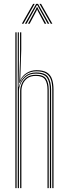

<svg xmlns="http://www.w3.org/2000/svg" viewBox="-20 -966 351 986"><path d="M248.5 0V-505.2Q248.5 -535.8 241.4 -556.8Q234.2 -577.8 216.4 -588.8Q198.5 -599.8 166.2 -599.8Q136.8 -599.8 114 -584Q91.2 -568.2 81 -539.8H78.8L83 -665V-800H89.2V-711.5L84 -555.2H85.2Q95.2 -578 117.8 -591.8Q140.2 -605.5 167.2 -605.5Q201.5 -605.5 220.4 -594Q239.2 -582.5 247 -560.1Q254.8 -537.8 254.8 -505.8V0ZM59 0V-800H65.2V0ZM83.5 0V-499Q83.5 -517.5 91.5 -536.6Q99.5 -555.8 117.2 -568.9Q135 -582 164 -582Q202.8 -582 216.5 -561.9Q230.2 -541.8 230.2 -504.2V0H224V-504Q224 -538.2 211.8 -557.2Q199.5 -576.2 163.8 -576.2Q137.2 -576.2 121 -564.4Q104.8 -552.5 97.2 -534.8Q89.8 -517 89.8 -499.2V0ZM71.2 0V-800H76.8V-607L75.2 -521.2H77.5Q84.8 -553.2 107.8 -573.6Q130.8 -594 165.5 -593.8Q212 -593.8 227.2 -569.9Q242.5 -546 242.5 -505V0H236.2V-504.8Q236.2 -544.8 221.5 -566.4Q206.8 -588 164.8 -588Q134.2 -588 115 -573.2Q95.8 -558.5 86.5 -537.6Q77.2 -516.8 77.2 -498.8V0ZM92.2 -844 150.2 -946.2H158.2L100.2 -844ZM108 -844 165.8 -946.2H175.2L233 -844H225L177.5 -929L172 -939.5H169.2L163.5 -929L116.2 -844ZM123.8 -844 163 -916.2 168.8 -928.8H172.2L178 -916.2L217.5 -844H209.2L173.5 -911L171.8 -917H169.5L167.8 -911L132 -844ZM241 -844 182.8 -946.2H190.8L249 -844Z"/></svg>

Font: Big Shoulders Inline Display Thin ExtraLight
Style: Regular
Weight: 250
Version: Version 2.002